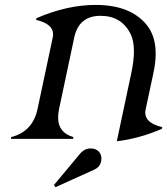

<svg xmlns="http://www.w3.org/2000/svg" viewBox="-20 -567 683 784"><path d="M350.1 39.1Q372.1 39.1 384.8 53.2Q394 64 394 80.6Q394 84 393.6 87.9Q390.1 114.3 364.3 126L206.5 197.3L200.2 188.5L306.6 61Q325.2 39.1 350.1 39.1ZM24.4 0 25.9 -7.3Q113.8 -29.8 133.3 -122.1L195.3 -413.6Q196.8 -420.4 196.8 -426.8Q196.8 -469.7 127.4 -485.8L128.9 -492.7Q253.9 -546.9 370.6 -546.9Q512.2 -546.9 578.6 -465.8Q615.7 -420.4 615.7 -347.7Q615.7 -311.5 606.4 -268.6L574.7 -120.1Q573.2 -113.3 573.2 -106.9Q573.2 -64 642.6 -47.9L641.1 -41Q548.8 -1 457 9.8L516.1 -268.6Q526.9 -318.8 526.9 -357.4Q526.9 -399.9 513.7 -427.2Q477.1 -502.4 390.6 -502.4Q302.2 -502.4 283.2 -414.1L221.2 -122.1Q217.3 -103 217.3 -87.4Q217.3 -24.9 279.8 -7.3L278.3 0Z"/></svg>

Font: Modern Antiqua
Style: Book Oblique
Weight: 400
Italic angle: -12°
Designer: Wojciech Kalinowski "wmk69" (wmk69@o2.pl)
Foundry: Wojciech Kalinowski "wmk69" (wmk69@o2.pl)
Version: Version 3.1.0; 2021-05-28